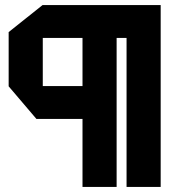

<svg xmlns="http://www.w3.org/2000/svg" viewBox="-20 -734 695 754"><path d="M148 -585V-714H611V-585ZM123 -267 14 -395V-396H304V-267ZM14 -396V-608L147 -714H148V-396ZM304 0V-585H438V0ZM477 0V-585H611V0Z"/></svg>

Font: Foldit SemiBold
Style: Regular
Weight: 600
Version: Version 1.003